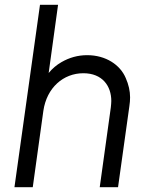

<svg xmlns="http://www.w3.org/2000/svg" viewBox="-20 -777 614 797"><path d="M116 0 160 -317C174 -413 243 -473 326 -473C405 -473 442 -420 442 -358C442 -350 441 -341 440 -331L394 0H470L517 -336C519 -349 520 -361 520 -373C520 -399 514 -426 502 -453C479 -508 419 -548 342 -548C303 -548 268 -538 235 -519C214 -507 197 -492 182 -474L221 -757H146L40 0Z"/></svg>

Font: Plus Jakarta Sans
Style: Italic
Weight: 400
Italic angle: -8°
Designer: Gumpita Rahayu
Foundry: Tokotype
Version: Version 2.071;gftools[0.9.30]